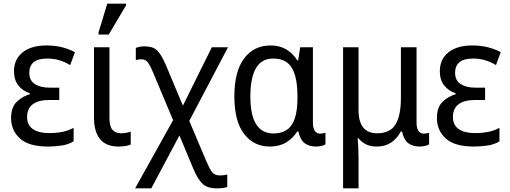

<svg xmlns="http://www.w3.org/2000/svg" viewBox="-20 -796 2803 1056"><path d="M245 10Q138 10 89.5 -34.5Q41 -79 41 -147Q41 -206 72 -236Q103 -266 144 -278V-283Q106 -295 81.5 -325.5Q57 -356 57 -404Q57 -470 104.5 -508Q152 -546 235 -546Q284 -546 323.5 -535.5Q363 -525 392 -509L366 -438Q338 -455 307 -464.5Q276 -474 241 -474Q188 -474 164.5 -453.5Q141 -433 141 -396Q141 -353 172 -333.5Q203 -314 250 -314H306V-246H250Q191 -246 160 -222.5Q129 -199 129 -152Q129 -108 161 -86Q193 -64 250 -64Q289 -64 322.5 -70.5Q356 -77 385 -93V-19Q359 -2 321.5 4Q284 10 245 10Z M633 10Q563 10 530 -31Q497 -72 497 -149V-536H582V-147Q582 -100 599 -81.5Q616 -63 645 -63Q660 -63 673.5 -65.5Q687 -68 699 -72V-1Q687 4 670.5 7Q654 10 633 10ZM522 -606V-618L570 -776H673V-766L578 -606Z M723 240 932 -135 823 -395Q808 -432 794.5 -451Q781 -470 759 -470Q740 -470 727 -465V-533Q736 -536 747 -538.5Q758 -541 776 -541Q821 -541 844 -519Q867 -497 892 -439L986 -215L1145 -536H1234L1021 -131L1112 84Q1131 129 1145 149Q1159 169 1190 169Q1202 169 1212 167.5Q1222 166 1230 164V232Q1219 236 1205.5 238Q1192 240 1173 240Q1120 240 1093.5 214.5Q1067 189 1042 129L967 -51L812 240Z M1464 10Q1376 10 1322.5 -59.5Q1269 -129 1269 -266Q1269 -403 1322.5 -474.5Q1376 -546 1469 -546Q1517 -546 1554 -524.5Q1591 -503 1615 -464H1620L1631 -536H1701V-122Q1701 -90 1712 -75.5Q1723 -61 1740 -61Q1748 -61 1756.5 -62.5Q1765 -64 1770 -66V-2Q1763 3 1748 6.5Q1733 10 1719 10Q1680 10 1655.5 -8.5Q1631 -27 1621 -73H1615Q1591 -35 1553.5 -12.5Q1516 10 1464 10ZM1484 -62Q1553 -62 1584.5 -109.5Q1616 -157 1616 -257V-267Q1616 -370 1585.5 -422Q1555 -474 1482 -474Q1418 -474 1387.5 -420.5Q1357 -367 1357 -265Q1357 -62 1484 -62Z M1867 240V-536H1952V-191Q1952 -63 2054 -63Q2126 -63 2155.5 -112Q2185 -161 2185 -257V-536H2271V-122Q2271 -90 2282 -75.5Q2293 -61 2310 -61Q2318 -61 2326.5 -62.5Q2335 -64 2340 -66V-2Q2333 3 2318 6.5Q2303 10 2289 10Q2250 10 2225.5 -8.5Q2201 -27 2191 -73H2185Q2163 -33 2130.5 -11.5Q2098 10 2051 10Q2017 10 1992.5 -2.5Q1968 -15 1951 -36H1947Q1949 -15 1950.5 13Q1952 41 1952 74V240Z M2587 10Q2480 10 2431.5 -34.5Q2383 -79 2383 -147Q2383 -206 2414 -236Q2445 -266 2486 -278V-283Q2448 -295 2423.5 -325.5Q2399 -356 2399 -404Q2399 -470 2446.5 -508Q2494 -546 2577 -546Q2626 -546 2665.5 -535.5Q2705 -525 2734 -509L2708 -438Q2680 -455 2649 -464.5Q2618 -474 2583 -474Q2530 -474 2506.5 -453.5Q2483 -433 2483 -396Q2483 -353 2514 -333.5Q2545 -314 2592 -314H2648V-246H2592Q2533 -246 2502 -222.5Q2471 -199 2471 -152Q2471 -108 2503 -86Q2535 -64 2592 -64Q2631 -64 2664.5 -70.5Q2698 -77 2727 -93V-19Q2701 -2 2663.5 4Q2626 10 2587 10Z"/></svg>

Font: Noto Sans SemiCondensed
Style: Regular
Weight: 400
Width: 4
Designer: Monotype Design Team
Foundry: Monotype Imaging Inc.
Version: Version 2.013; ttfautohint (v1.8.4.7-5d5b)